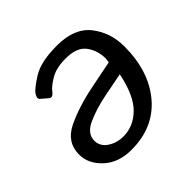

<svg xmlns="http://www.w3.org/2000/svg" viewBox="-138 -658 803 803"><g transform="rotate(-45 263.0 -256.5)"><path d="M40 -132.8Q40 -205.1 109.1 -239.3Q178.2 -273.4 280.3 -293.9L400.4 -317.9Q403.3 -336.4 403.3 -337.4Q403.3 -385.7 377 -421.4Q350.6 -457 284.7 -457Q228.5 -457 194.3 -436.5Q160.2 -416 147.9 -399.4Q130.9 -376.5 117.2 -389.2L88.4 -414.1Q79.1 -422.4 91.3 -441.4Q102.5 -459 151.9 -490Q201.2 -521 296.4 -521Q400.4 -521 447.3 -460.7Q494.1 -400.4 494.1 -319.3Q494.1 -172.9 417.7 -82.3Q341.3 8.3 209 8.3Q133.3 8.3 86.7 -34.9Q40 -78.1 40 -132.8ZM126 -128.9Q126 -95.7 156 -75.4Q186 -55.2 225.1 -55.2Q284.2 -55.2 330.3 -100.1Q376.5 -145 397.9 -250L297.9 -230.5Q229.5 -217.3 177.7 -194.1Q126 -170.9 126 -128.9Z"/></g></svg>

Font: Istok Web
Style: BoldItalic
Weight: 700
Italic angle: -13°
Designer: Andrey V. Panov
Foundry: Andrey V. Panov
Version: Version 1.0.2g